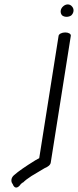

<svg xmlns="http://www.w3.org/2000/svg" viewBox="-20 -627 351 864"><path d="M259.2 -558.1C270.7 -548.6 289.1 -549.7 300.4 -557.4C311.6 -567.5 315.2 -584.7 304.8 -597C294.2 -611.1 275.7 -609.5 263.8 -598.1C252.3 -588 248.7 -570.5 259.2 -558.1ZM243.7 -466 156.5 84.8 136.6 95.7 136.2 96.2C93.7 122.4 62.9 143.8 43 161.3C28 174.3 28.9 192 37.1 201.1C43 218.2 56.6 226.5 74.5 200.4L83.7 193.4L84.2 194C91.6 186.2 104.2 176.2 121.7 165C139.6 154.3 152.1 146.9 158.6 143L180.5 129.9C194.8 124.2 206.6 115.8 208.3 105L298.7 -466C300 -474.2 288.6 -481 273.6 -481C258.5 -481 245 -474.2 243.7 -466Z"/></svg>

Font: MewTooHand
Style: BdWideIta
Weight: 400
Designer: Mew Too, Robert Jablonski
Version: Version 0.77